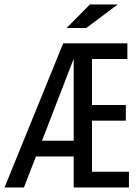

<svg xmlns="http://www.w3.org/2000/svg" viewBox="-41 -830 611 850"><path d="M529.8 0V-69.8H366.2V-295.9H516.1V-365.2H366.2V-568.8H522.9V-638.2H238.8L-21 0H64.9L118.2 -137.2H285.2V0ZM285.2 -207H145L285.2 -569.8ZM480 -810.1H356.9L253.9 -706.1H340.8ZM29.8 -638.2Z"/></svg>

Font: CodeNewRoman Nerd Font Mono
Style: Regular
Weight: 400
Monospace: yes
Designer: Sam Radian
Foundry: Code New Roman
Version: Version 2.00 November 29, 2014;Nerd Fonts 3.2.1